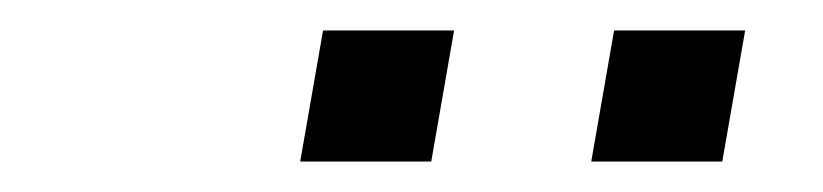

<svg xmlns="http://www.w3.org/2000/svg" viewBox="-20 -725 540 126"><path d="M263 -619H177L192 -705H278ZM454 -619H368L383 -705H469Z"/></svg>

Font: Inria Sans
Style: Italic
Weight: 400
Italic angle: -10°
Designer: Black Foundry Team
Foundry: Black Foundry
Version: Version 1.2; ttfautohint (v1.8.3)